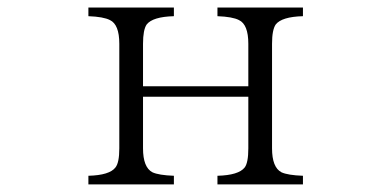

<svg xmlns="http://www.w3.org/2000/svg" viewBox="-20 -544 1040 510"><path d="M214.8 -523.9H441.9V-501Q385.7 -499.5 369.6 -479Q359.9 -464.8 359.9 -427.7V-314.9H639.6V-427.7Q639.6 -479 614.7 -490.7Q597.7 -499.5 557.6 -501V-523.9H784.7V-501Q728.5 -499.5 712.4 -479Q702.6 -464.8 702.6 -427.7V-149.9Q702.6 -99.6 727.5 -86.4Q744.1 -78.6 784.7 -77.1V-54.2H557.6V-77.1Q613.8 -78.6 629.9 -99.1Q639.6 -111.8 639.6 -149.9V-287.1H359.9V-149.9Q359.9 -99.6 384.8 -86.4Q401.4 -78.6 441.9 -77.1V-54.2H214.8V-77.1Q271 -78.6 286.6 -99.1Q296.9 -111.8 296.9 -149.9V-427.7Q296.9 -479 272 -490.7Q254.9 -499.5 214.8 -501Z"/></svg>

Font: I.Ming
Style: Regular
Weight: 400
Designer: Ichiten Fonts Project
Version: Version 6.11; Dec 27, 2019